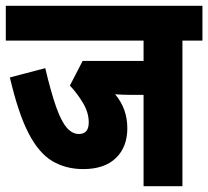

<svg xmlns="http://www.w3.org/2000/svg" viewBox="-20 -642 718 662"><path d="M609 -502V0H475V-315H425Q415 -315 402.5 -315.5Q390 -316 377 -317Q419 -267 419 -200Q419 -135 379.5 -97Q340 -59 267 -59Q207 -59 160.5 -86.5Q114 -114 78.5 -182.5Q43 -251 14 -375L136 -407Q156 -323 173.5 -273.5Q191 -224 210 -202Q229 -180 252 -180Q286 -180 286 -220Q286 -253 267 -285.5Q248 -318 221 -347L265 -432H475V-502H0V-622H678V-502Z"/></svg>

Font: Noto Sans ExtraCondensed ExtraBold
Style: Regular
Weight: 800
Width: 2
Designer: Monotype Design Team
Foundry: Monotype Imaging Inc.
Version: Version 2.013; ttfautohint (v1.8.4.7-5d5b)